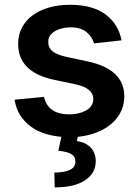

<svg xmlns="http://www.w3.org/2000/svg" viewBox="-20 -573 589 817"><path d="M167.3 -160.9Q183.9 -86.3 275.6 -86.3Q290.5 -86.3 308.1 -89.5Q325.6 -92.7 341.1 -100.3Q356.5 -108 366.8 -120.6Q377.1 -133.2 377.1 -151.6Q377.1 -197.4 303.6 -213.8L210.6 -233.3Q132.1 -250 94.5 -288.7Q56.8 -327.4 57.2 -387.1Q57.2 -424.7 73.2 -455.3Q89.1 -485.8 118.3 -507.5Q147.4 -529.1 187.9 -540.8Q228.3 -552.6 277.7 -552.6Q374.3 -552.6 429 -511.7Q484 -470.5 497.2 -401.3L380 -388.5Q372.9 -415.1 348.4 -436.1Q324.6 -456.7 279.5 -456.7Q265.6 -456.7 249.1 -453.5Q232.6 -450.3 218.2 -442.8Q203.8 -435.4 194.4 -423.5Q185 -411.6 185.4 -394.2Q185 -370.4 202.9 -355.3Q220.9 -340.2 262.4 -331L355.5 -311.1Q508.2 -277.7 508.9 -163.4Q508.9 -136.7 500.9 -114Q492.9 -91.3 479 -72.8Q465.2 -54.3 446.4 -40Q427.6 -25.6 405.5 -15.4Q383.5 -5.3 359.4 0.9Q335.2 7.1 311.1 9.2L307.5 27.3Q325.3 29.8 340 36.6Q354.8 43.3 365.2 54Q375.7 64.6 381.6 79.5Q387.4 94.5 387.4 112.9Q387.8 163.4 342.3 193.9Q296.9 224.4 212.7 224.4L211.3 161.2Q252.1 161.2 276.3 150.4Q300.4 139.6 300.8 116.1Q301.1 104.8 297.1 96.8Q293 88.8 284.3 83.1Q275.6 77.4 261.5 74Q247.5 70.7 228.3 68.5L241.1 9.2Q204.5 6 171.3 -4.4Q138.1 -14.9 111.5 -34.1Q84.9 -53.3 66.6 -81.7Q48.3 -110.1 41.9 -148.8Z"/></svg>

Font: Inter P Semi Bold
Style: Regular
Weight: 600
Designer: Rasmus Andersson
Foundry: rsms
Version: Version 3.018;git-588b23468